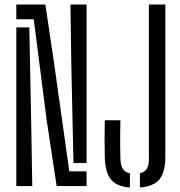

<svg xmlns="http://www.w3.org/2000/svg" viewBox="-20 -820 791 846"><path d="M229.7 0 186.4 -285.1 128.7 -735H51.9V-800H179.9L217.6 -546.6L285.4 -65.2H361.5V0ZM51.9 0V-699.3H109.2L117.2 -291.4L122.2 0ZM303.7 -101.7 294.3 -531.5 290.4 -800H361.5V-101.7ZM552.5 6.3Q492.7 1.7 467.9 -30.4Q443.1 -62.5 441.7 -129.8Q440.8 -170.9 440.8 -209.9Q440.8 -249 441.7 -290.1H510.7Q509.8 -263.3 509.6 -233.7Q509.3 -204.1 509.6 -174.7Q509.8 -145.2 510.7 -118.5Q511.7 -91.2 521.3 -76Q530.8 -60.8 552.5 -56.2ZM596.5 6.3V-56.7Q617.3 -60.9 626.7 -76.1Q636 -91.2 636 -118.5V-800H708.5V-129.8Q708.5 -62.4 682.9 -30.3Q657.4 1.7 596.5 6.3Z"/></svg>

Font: Big Shoulders Stencil Thin
Style: Regular
Weight: 100
Designer: Patric King
Foundry: XO Type Co
Version: Version 2.001